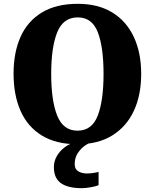

<svg xmlns="http://www.w3.org/2000/svg" viewBox="-20 -745 810 1005"><path d="M386 10Q273 10 198.5 -36Q124 -82 87.5 -165Q51 -248 51 -359Q51 -470 87.5 -552Q124 -634 199 -679.5Q274 -725 387 -725Q494 -725 568 -679.5Q642 -634 680.5 -551.5Q719 -469 719 -358Q719 -247 680.5 -164.5Q642 -82 567.5 -36Q493 10 386 10ZM386 -61Q461 -61 491.5 -139.5Q522 -218 522 -358Q522 -498 492 -576Q462 -654 387 -654Q311 -654 279.5 -576Q248 -498 248 -358Q248 -218 279.5 -139.5Q311 -61 386 -61ZM410 240Q335 240 298.5 213.5Q262 187 262 130Q262 99 277.5 72Q293 45 318.5 26Q344 7 372 0H459Q439 6 419 21.5Q399 37 385 60Q371 83 371 115Q371 140 389.5 151.5Q408 163 436 163Q449 163 464 161Q479 159 496 155V224Q481 231 453 235.5Q425 240 410 240Z"/></svg>

Font: Noto Serif SemiCondensed Black
Style: Regular
Weight: 900
Width: 4
Designer: Monotype Design Team
Foundry: Monotype Imaging Inc.
Version: Version 2.014; ttfautohint (v1.8.4.7-5d5b)